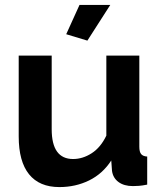

<svg xmlns="http://www.w3.org/2000/svg" viewBox="-20 -750 658 780"><path d="M335 -585 249 -611 303 -730H428ZM221 10Q140 10 98 -42Q56 -94 56 -196V-524H190V-225Q190 -104 277 -104Q316 -104 352.5 -127.5Q389 -151 412 -199V-524H546V-154Q546 -133 553.5 -124Q561 -115 578 -114V0Q558 4 544.5 5Q531 6 520 6Q484 6 461.5 -10.5Q439 -27 435 -56L432 -98Q397 -44 342 -17Q287 10 221 10Z"/></svg>

Font: IngvarSans
Style: Bold
Weight: 700
Version: Version 3.000